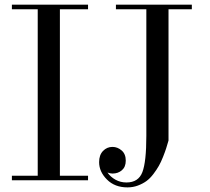

<svg xmlns="http://www.w3.org/2000/svg" viewBox="-20 -770 896 820"><path d="M30.8 -19.5H141.1V-730.5H30.8V-750H356V-730.5H235.8V-19.5H356V0H30.8ZM475.1 -750H799.3V-730.5H699.7V-169.9Q694.3 -150.9 689.7 -136.5Q685.1 -122.1 676.3 -99.9Q667.5 -77.6 658.2 -61.3Q648.9 -44.9 635 -26.6Q621.1 -8.3 605.5 3.2Q589.8 14.6 568.8 22.5Q547.9 30.3 524.4 30.3Q470.2 30.3 436.8 -3.2Q403.3 -36.6 403.3 -77.6Q403.3 -107.9 419.9 -125.2Q436.5 -142.6 460.4 -142.6Q481.9 -142.6 499.5 -127.4Q517.1 -112.3 517.1 -84Q517.1 -57.1 500.7 -43Q484.4 -28.8 460.4 -28.8Q451.2 -28.8 439 -33.2Q452.1 -14.2 473.4 -2.4Q494.6 9.3 520 9.3Q571.3 9.3 588.1 -34.9Q605 -79.1 605 -189.9V-730.5H475.1Z"/></svg>

Font: Bodoni* 11pt
Style: Regular
Weight: 400
Version: Version 2.3